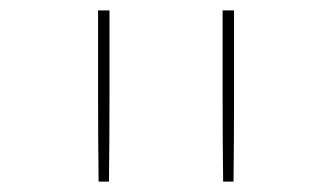

<svg xmlns="http://www.w3.org/2000/svg" viewBox="-20 -792 640 370"><path d="M410 -442Q409 -524 409 -606.5Q409 -689 409 -772H431Q431 -689 431 -606.5Q431 -524 430 -442ZM170 -442Q169 -524 169 -606.5Q169 -689 169 -772H191Q191 -689 191 -606.5Q191 -524 190 -442Z"/></svg>

Font: Iosevka Etoile Thin
Style: Regular
Weight: 100
Designer: Belleve Invis
Foundry: Belleve Invis
Version: Version 22.1.2; ttfautohint (v1.8.4)